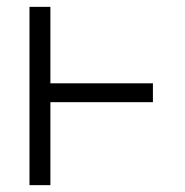

<svg xmlns="http://www.w3.org/2000/svg" viewBox="-20 -540 540 560"><path d="M66 0V-520H127V-297H426V-242H127V0Z"/></svg>

Font: Iosevka Fixed Light
Style: Regular
Weight: 300
Monospace: yes
Designer: Belleve Invis
Foundry: Belleve Invis
Version: Version 32.3.0